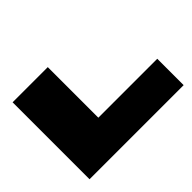

<svg xmlns="http://www.w3.org/2000/svg" viewBox="-134 -967 1235 1235"><g transform="rotate(-45 483.0 -350.0)"><path d="M75 0V-700H395V-240H931V0Z"/></g></svg>

Font: Georama ExtraExtended Black
Style: Regular
Weight: 900
Width: 8
Designer: Jean-Baptiste Levee
Foundry: Production Type
Version: Version 1.000